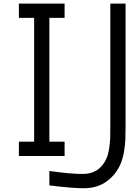

<svg xmlns="http://www.w3.org/2000/svg" viewBox="-20 -853 707 1050"><path d="M583.3 -167.3V-833.3H666.7V-167.3Q666.7 -118.5 665.7 -90.8Q664.7 -63.2 658.5 -25.7Q652.3 11.7 640.6 40.4Q615.2 100.9 563.8 138.7Q512.4 176.4 437.5 176.4Q373.7 176.4 250 160.8V82Q363.9 98.3 432.9 98.3Q524.7 98.3 562.5 13Q572.3 -9.1 577.1 -42.3Q582 -75.5 582.7 -99.3Q583.3 -123 583.3 -167.3ZM333.3 -833.3V-755.2H250V-78.1H333.3V0H83.3V-78.1H166.7V-755.2H83.3V-833.3Z"/></svg>

Font: Monoid
Style: Regular
Weight: 400
Width: 4
Monospace: yes
Designer: Andreas Larsen (@larsenwork)
Version: Version 0.61